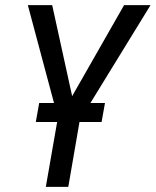

<svg xmlns="http://www.w3.org/2000/svg" viewBox="-20 -731 609 751"><path d="M184.1 -710.9 262.2 -355 465.3 -710.9H568.8L292 -260.3L247.1 0H159.2L206.5 -271L88.9 -710.9ZM390.6 -328.1 377.4 -253.9H120.1L133.3 -328.1Z"/></svg>

Font: Roboto Condensed
Style: Italic
Weight: 400
Italic angle: -12°
Designer: Christian Robertson
Foundry: Google
Version: Version 3.0